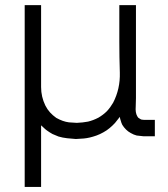

<svg xmlns="http://www.w3.org/2000/svg" viewBox="-20 -528 662 755"><path d="M548.8 -56.6Q549.8 -56.6 550.8 -56.6Q551.8 -56.6 552.7 -56.6Q555.7 -56.6 558.6 -56.6Q560.5 -56.6 563.5 -56.6Q566.4 -56.6 568.4 -56.6Q571.3 -56.6 574.2 -56.6Q577.1 -56.6 581.1 -56.6Q585 -56.6 588.9 -56.6Q588.9 -54.7 588.9 -52.7Q588.9 -50.8 588.9 -48.8Q588.9 -43 588.9 -38.1Q588.9 -32.2 588.9 -26.4Q588.9 -22.5 588.9 -19.5Q588.9 -15.6 588.9 -11.7Q588.9 -6.8 588.9 -2Q588.9 2.9 588.9 7.8Q586.9 7.8 585 7.8Q583 7.8 581.1 7.8Q577.1 7.8 573.2 7.8Q568.4 7.8 564.5 7.8Q561.5 7.8 558.6 7.8Q555.7 7.8 552.7 7.8Q547.9 7.8 545.9 7.8Q543.9 7.8 543.9 7.8Q530.3 6.8 517.6 4.9Q505.9 2 494.1 -4.9Q483.4 -10.7 475.6 -18.6Q466.8 -27.3 460.9 -37.1Q457 -44.9 455.1 -52.7Q452.1 -60.5 451.2 -68.4Q442.4 -56.6 432.6 -44.9Q422.9 -34.2 411.1 -24.4Q399.4 -14.6 386.7 -7.8Q373 0 359.4 4.9Q332 14.6 309.6 16.6Q287.1 18.6 278.3 18.6Q260.7 17.6 244.1 15.6Q226.6 13.7 210 8.8Q197.3 3.9 186.5 -1Q175.8 -6.8 165 -14.6Q159.2 -18.6 153.3 -24.4Q147.5 -29.3 141.6 -35.2Q141.6 -8.8 141.6 16.6Q141.6 42 141.6 67.4Q141.6 87.9 141.6 108.4Q141.6 128.9 141.6 149.4Q141.6 164.1 141.6 178.7Q141.6 193.4 141.6 207Q139.6 207 138.7 207Q136.7 207 134.8 207Q128.9 207 123 207Q117.2 207 111.3 207Q107.4 207 103.5 207Q99.6 207 95.7 207Q91.8 207 86.9 207Q82 207 77.1 207Q77.1 206.1 77.1 204.1Q77.1 202.1 77.1 200.2Q77.1 120.1 77.1 41Q77.1 -39.1 77.1 -118.2Q77.1 -172.9 77.1 -227.5Q77.1 -282.2 77.1 -336.9Q77.1 -378.9 77.1 -421.9Q77.1 -464.8 77.1 -507.8Q79.1 -507.8 81.1 -507.8Q83 -507.8 85 -507.8Q89.8 -507.8 95.7 -507.8Q101.6 -507.8 107.4 -507.8Q111.3 -507.8 115.2 -507.8Q119.1 -507.8 123 -507.8Q127.9 -507.8 132.8 -507.8Q137.7 -507.8 141.6 -507.8Q141.6 -505.9 141.6 -503.9Q141.6 -502 141.6 -500Q141.6 -464.8 141.6 -429.7Q141.6 -393.6 141.6 -358.4Q141.6 -334 141.6 -310.5Q141.6 -286.1 141.6 -261.7Q141.6 -224.6 141.6 -185.5Q141.6 -147.5 158.2 -113.3Q166 -97.7 176.8 -85.9Q187.5 -74.2 201.2 -64.5Q227.5 -49.8 251 -46.9Q274.4 -44.9 282.2 -44.9Q305.7 -45.9 326.2 -49.8Q346.7 -54.7 367.2 -65.4Q385.7 -76.2 400.4 -90.8Q414.1 -105.5 424.8 -124Q453.1 -178.7 451.2 -242.2Q449.2 -305.7 449.2 -363.3Q449.2 -384.8 449.2 -405.3Q449.2 -426.8 449.2 -447.3Q449.2 -462.9 449.2 -477.5Q449.2 -492.2 449.2 -507.8Q451.2 -507.8 453.1 -507.8Q455.1 -507.8 456.1 -507.8Q461.9 -507.8 467.8 -507.8Q473.6 -507.8 479.5 -507.8Q483.4 -507.8 487.3 -507.8Q491.2 -507.8 495.1 -507.8Q500 -507.8 504.9 -507.8Q509.8 -507.8 514.6 -507.8Q514.6 -505.9 514.6 -503.9Q514.6 -502 514.6 -500Q514.6 -453.1 514.6 -407.2Q514.6 -360.4 514.6 -313.5Q514.6 -281.2 514.6 -250Q514.6 -217.8 514.6 -185.5Q514.6 -174.8 514.6 -164.1Q514.6 -153.3 514.6 -142.6Q514.6 -133.8 513.7 -109.4Q511.7 -85 519.5 -71.3Q521.5 -68.4 523.4 -65.4Q526.4 -63.5 529.3 -61.5Q533.2 -58.6 537.1 -57.6Q542 -56.6 546.9 -56.6Q546.9 -56.6 547.9 -56.6Q547.9 -56.6 548.8 -56.6Z"/></svg>

Font: LeFont
Style: Light
Weight: 300
Designer: Leryon MEDIA
Version: Version 1.0